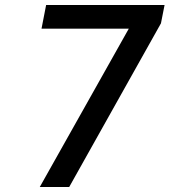

<svg xmlns="http://www.w3.org/2000/svg" viewBox="-20 -750 680 770"><path d="M165 -730 146.5 -635H496.5L139.5 0H257.5L625.5 -656.5L640 -730Z"/></svg>

Font: Monaspace Neon Medium
Style: Italic
Weight: 500
Italic angle: -11°
Designer: Riley Cran & the Lettermatic Team
Foundry: Lettermatic
Version: Version 1.200 (Monaspace Neon)